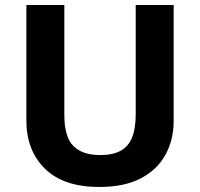

<svg xmlns="http://www.w3.org/2000/svg" viewBox="-20 -734 796 764"><path d="M671 -252Q671 -178 638.5 -118.5Q606 -59 540.5 -24.5Q475 10 375 10Q233 10 159 -62.5Q85 -135 85 -254V-714H236V-277Q236 -189 272 -153Q308 -117 379 -117Q429 -117 460 -134Q491 -151 505.5 -187Q520 -223 520 -278V-714H671Z"/></svg>

Font: Noto Sans Telugu
Style: Regular
Weight: 400
Designer: Jelle Bosma - Monotype Design Team
Foundry: Monotype Imaging Inc.
Version: Version 2.003